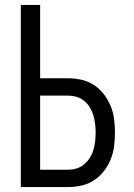

<svg xmlns="http://www.w3.org/2000/svg" viewBox="-20 -755 540 775"><path d="M64 0V-735H142V-439H254Q282 -439 309 -433Q336 -427 359 -412Q382 -397 399 -375Q416 -353 426.5 -327.5Q437 -302 440.5 -274.5Q444 -247 444 -220Q444 -192 440.5 -164.5Q437 -137 426.5 -111.5Q416 -86 399 -64Q382 -42 359 -27Q336 -12 309 -6Q282 0 254 0ZM142 -70H254Q272 -70 289 -75Q306 -80 319.5 -91.5Q333 -103 342.5 -118Q352 -133 357 -150Q362 -167 364 -184.5Q366 -202 366 -220Q366 -237 364 -254.5Q362 -272 357 -289Q352 -306 342.5 -321.5Q333 -337 319.5 -348Q306 -359 289 -364Q272 -369 254 -369H142Z"/></svg>

Font: Iosevka SS04
Style: Regular
Weight: 400
Monospace: yes
Designer: Belleve Invis
Foundry: Belleve Invis
Version: Version 19.0.0; ttfautohint (v1.8.4)